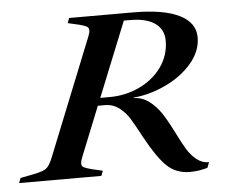

<svg xmlns="http://www.w3.org/2000/svg" viewBox="-105 -732 990 807"><g transform="rotate(-5 390.0 -328.5)"><path d="M482 -145Q452 -201 435.5 -228Q419 -255 393 -275Q367 -295 332 -295H303L221 -91Q212 -70 212 -59Q212 -48 221 -43Q230 -38 253 -32L300 -21L292 0H-55L-47 -21L10 -32Q49 -40 62.5 -50Q76 -60 89 -91L286 -582Q295 -603 295 -614Q295 -625 286.5 -630Q278 -635 255 -641L207 -652L215 -673H484Q613 -673 679.5 -640Q746 -607 746 -545Q746 -487 703 -436.5Q660 -386 592.5 -354Q525 -322 456 -316L455 -314Q492 -313 520.5 -291.5Q549 -270 569.5 -239.5Q590 -209 615 -159Q641 -107 656.5 -81.5Q672 -56 695 -37Q718 -18 748 -18L739 5Q702 16 665 16Q606 16 567 -22Q528 -60 482 -145ZM356 -327Q422 -327 481 -354.5Q540 -382 575.5 -431.5Q611 -481 611 -543Q611 -590 574.5 -616Q538 -642 470 -642H443L316 -327Z"/></g></svg>

Font: Ibarra Real Nova SemiBold
Style: Italic
Weight: 600
Italic angle: -22°
Designer: Jose Maria Ribagorda & Octavio Pardo
Foundry: Octavio Pardo
Version: Version 1.014